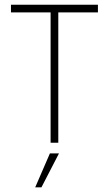

<svg xmlns="http://www.w3.org/2000/svg" viewBox="-20 -616 470 828"><path d="M27.3 -595.7V-562.5H198.2V-0.5H231.4V-562.5H402.3V-595.7ZM131.8 191.9H158.7L234.4 45.4H195.3Z"/></svg>

Font: Now ExtraLight
Style: Regular
Weight: 200
Designer: Alfredo Marco Pradil
Foundry: Alfredo Marco Pradil
Version: Version 1.200;hotconv 1.0.109;makeotfexe 2.5.65596